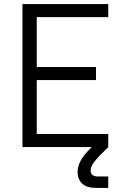

<svg xmlns="http://www.w3.org/2000/svg" viewBox="-20 -720 600 940"><path d="M90 -700H510V-636H160V-392H450V-328H160V-64H510V0Q484 25 467.5 42.5Q451 60 441 73Q431 86 427.5 96Q424 106 424 116Q424 144 460 144H510V200H450Q405 200 382.5 179Q360 158 360 123Q360 94 375.5 65.5Q391 37 429 0H90Z"/></svg>

Font: PT Root UI
Style: Regular
Weight: 400
Designer: Vitaly Kuzmin
Foundry: ParaType Ltd.
Version: Version 2.001G